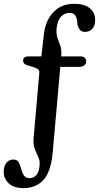

<svg xmlns="http://www.w3.org/2000/svg" viewBox="-72 -750 523 1014"><path d="M251.5 -457.5 251 -452H353.5Q383 -452 383 -424.5Q383 -412 372.5 -404.5Q362 -397 346 -397H246.5L206.5 53Q197 158.5 156.8 201Q116.5 243.5 53 243.5Q0.5 243.5 -26 218.2Q-52.5 193 -52.5 157.5Q-52.5 128 -38.2 110.2Q-24 92.5 -1.5 92.5Q22 92.5 30.5 115Q35.5 126.5 38.5 136.8Q41.5 147 45 158Q50 173.5 59.2 182.2Q68.5 191 84 191Q106.5 191 121.5 172.8Q136.5 154.5 137.5 112Q138 95 128.8 76.2Q119.5 57.5 111.2 35Q103 12.5 105 -16L135.5 -362.5Q137 -377.5 129.8 -383.5Q122.5 -389.5 103.5 -396L71 -405.5Q50 -413 50 -429.5Q50 -452 77 -452H146.5L160 -570.5Q168 -640.5 209.5 -685.2Q251 -730 320.5 -730Q374 -730 402.2 -706.5Q430.5 -683 430.5 -645Q430.5 -613.5 415.2 -597.5Q400 -581.5 376.5 -581.5Q351.5 -581.5 340.5 -608.5Q337 -618 336.5 -628.2Q336 -638.5 333.5 -649.5Q325.5 -682 296 -682Q268 -682 249.5 -661.5Q231 -641 226.5 -597Q224.5 -569 232 -548.5Q239.5 -528 246.8 -507.2Q254 -486.5 251.5 -457.5Z"/></svg>

Font: Fraunces 72pt SuperSoft
Style: Regular
Weight: 400
Version: Version 1.000;[b76b70a41]